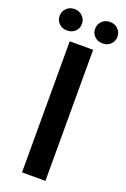

<svg xmlns="http://www.w3.org/2000/svg" viewBox="-200 -949 659 1002"><g transform="rotate(20 129.5 -447.5)"><path d="M64 -728H194V0H64ZM31 -776Q4 -776 -13.5 -793Q-31 -810 -31 -835Q-31 -860 -13.5 -877.5Q4 -895 31 -895Q58 -895 75.5 -877Q93 -859 93 -835Q93 -810 75.5 -793Q58 -776 31 -776ZM228 -776Q201 -776 183.5 -793Q166 -810 166 -835Q166 -860 183.5 -877.5Q201 -895 228 -895Q255 -895 272.5 -877.5Q290 -860 290 -835Q290 -810 272.5 -793Q255 -776 228 -776Z"/></g></svg>

Font: Murecho Medium
Style: Regular
Weight: 500
Designer: Neil Summerour
Foundry: Positype
Version: Version 1.010; ttfautohint (v1.8.3)